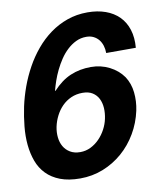

<svg xmlns="http://www.w3.org/2000/svg" viewBox="-82 -780 725 860"><g transform="rotate(-10 280.5 -350.5)"><path d="M425.3 -520Q425.3 -537.6 420.4 -553.5Q415.5 -569.3 406 -581.1Q396.5 -592.8 382.3 -599.9Q368.2 -606.9 349.6 -606.9Q324.2 -606.9 302.5 -596.4Q280.8 -585.9 262.5 -568.8Q244.1 -551.8 229.2 -529.5Q214.4 -507.3 202.9 -483.6Q191.4 -460 183.3 -436.5Q175.3 -413.1 170.4 -394L171.9 -392.1Q210.4 -434.1 252.9 -452.1Q295.4 -470.2 346.2 -470.2Q391.6 -470.2 430.2 -450.7Q468.8 -431.2 492.2 -397.9Q513.2 -365.7 517.6 -325Q522 -284.2 513.2 -242.2Q501.5 -188 474.1 -141.4Q446.8 -94.7 407.2 -60.3Q367.7 -25.9 318.4 -6.3Q269 13.2 213.9 13.2Q161.1 13.2 123.5 -1.2Q85.9 -15.6 61.3 -41Q36.6 -66.4 23.9 -100.8Q11.2 -135.3 7.3 -175.3Q3.4 -215.3 7.8 -259.5Q12.2 -303.7 21.5 -348.1Q30.8 -391.1 46.6 -434.8Q62.5 -478.5 85 -519.3Q107.4 -560.1 137 -595.5Q166.5 -630.9 202.6 -657.2Q238.8 -683.6 281.5 -698.7Q324.2 -713.9 374 -713.9Q419.4 -713.9 455.6 -700.9Q491.7 -688 516.4 -663.3Q541 -638.7 552.5 -602.5Q564 -566.4 560.1 -520ZM289.6 -362.8Q261.2 -362.8 237.5 -352.3Q213.9 -341.8 196 -323.7Q178.2 -305.7 166.3 -282.2Q154.3 -258.8 148.9 -232.9Q144 -208.5 146.5 -185.3Q148.9 -162.1 159.4 -143.8Q169.9 -125.5 188.7 -114.3Q207.5 -103 234.4 -103Q259.8 -103 282 -114Q304.2 -125 321.8 -143.1Q339.4 -161.1 351.6 -184.1Q363.8 -207 368.7 -231Q374 -255.9 372.6 -279.5Q371.1 -303.2 361.8 -321.8Q352.5 -340.3 334.7 -351.6Q316.9 -362.8 289.6 -362.8Z"/></g></svg>

Font: XB Khoramshahr
Style: Bold Italic
Weight: 700
Italic angle: -12°
Designer: Behnam
Foundry: Irmug
Version: Version 8.005 2009